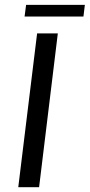

<svg xmlns="http://www.w3.org/2000/svg" viewBox="-20 -781 374 801"><path d="M56.2 0ZM143.1 0H56.2L134.8 -641.6H221.2ZM88.9 -760.7H334L328.1 -711.9H82.5Z"/></svg>

Font: Carlito
Style: Italic
Weight: 400
Italic angle: -7°
Designer: Lukasz Dziedzic
Foundry: tyPoland Lukasz Dziedzic
Version: Version 1.104